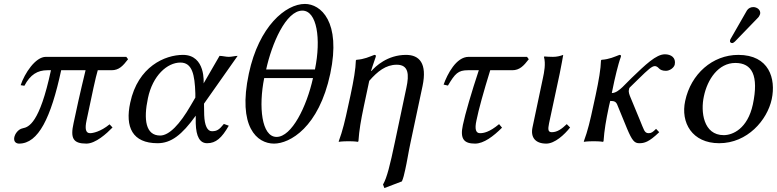

<svg xmlns="http://www.w3.org/2000/svg" viewBox="-20 -718 3949 976"><path d="M622 -429H213C160 -429 105 -345 85 -285L104 -282C134 -339 171 -361 221 -361H239C181 -89 125 -72 96 -66C69 -61 55 -32 53 -22C47 5 65 12 77 12C175 12 239 -119 291 -361H415C387 -246 366 -150 354 -92C337 -16 351 12 419 12C466 12 522 -39 552 -70L537 -86C491 -48 451 -41 438 -41C415 -41 411 -64 420 -106C449 -244 466 -325 477 -361H547C585 -361 605 -383 631 -417Z M1017 -191 1188 -434C1175 -434 1158 -429 1143 -429C1128 -429 1111 -434 1096 -434L1015 -294C1015 -294 1027 -439 910 -439C819 -439 681 -380 642 -196C615 -72 653 10 781 10C849 10 904 -31 975 -130V-91C977 -23 996 10 1033 10C1077 10 1107 -16 1143 -79L1118 -88C1094 -58 1082 -51 1057 -51C1034 -51 1020 -80 1018 -133ZM973 -222 949 -181C894 -86 840 -29 794 -29C720 -29 709 -111 732 -219C756 -334 830 -400 897 -400C957 -400 970 -339 973 -243Z M1245 -344C1187 -72 1287 12 1373 12C1453 12 1601 -70 1659 -344C1715 -609 1610 -698 1530 -698C1432 -698 1296 -584 1245 -344ZM1581 -365H1333C1361 -494 1433 -664 1517 -664C1591 -664 1613 -521 1581 -365ZM1571 -321C1539 -176 1463 -22 1386 -22C1309 -22 1294 -177 1323 -321Z M1868 -357H1866C1866 -357 1879 -399 1890 -429C1892 -436 1890 -439 1883 -439C1856 -429 1833 -417 1792 -414L1789 -411C1788 -368 1778 -310 1762 -235L1750 -180C1734 -105 1722 -54 1702 0V3C1702 3 1717 0 1752 0C1786 0 1799 3 1799 3L1802 0C1806 -57 1814 -104 1830 -180L1857 -307C1899 -355 1941 -389 1997 -389C2058 -389 2060 -338 2046 -273L1987 6C1963 120 1947 186 1927 220L1934 238L2023 204C2030 188 2035 168 2040 144C2049 105 2056 57 2067 6L2128 -281C2152 -396 2112 -439 2044 -439C1949 -439 1888 -380 1868 -357Z M2362 -429C2299 -429 2254 -341 2235 -288L2257 -283C2293 -344 2309 -361 2358 -361H2414C2378 -253 2344 -137 2333 -83C2317 -10 2340 12 2395 12C2439 12 2488 -25 2532 -69L2517 -87C2467 -45 2437 -41 2420 -41C2399 -41 2392 -61 2402 -106C2413 -161 2438 -251 2472 -361H2584C2621 -361 2642 -383 2668 -417L2659 -429Z M2740 -322 2687 -71C2676 -20 2701 12 2757 12C2800 12 2849 -33 2878 -70L2861 -87C2836 -63 2813 -46 2785 -46C2765 -46 2765 -61 2771 -91L2825 -343C2832 -375 2843 -439 2843 -439C2827 -433 2810 -429 2791 -429C2779 -429 2753 -430 2748 -431L2745 -429C2755 -394 2746 -350 2740 -322Z M3136 -429C3138 -436 3136 -439 3129 -439C3102 -429 3079 -417 3038 -414L3035 -411C3034 -368 3024 -310 3008 -235L2996 -180C2980 -105 2968 -54 2948 0V3C2948 3 2963 0 2998 0C3032 0 3045 3 3045 3L3048 0C3052 -57 3060 -104 3076 -180L3082 -205C3105 -205 3113 -200 3120 -180L3168 -63C3193 -4 3205 10 3229 10C3255 10 3278 5 3331 -46L3315 -63C3298 -46 3291 -41 3277 -41C3255 -41 3253 -60 3233 -107L3185 -223C3180 -235 3174 -250 3177 -261C3178 -266 3178 -270 3182 -274L3226 -317C3275 -365 3294 -382 3309 -382C3315 -382 3323 -378 3329 -371C3336 -363 3348 -358 3365 -358C3384 -358 3406 -373 3410 -390C3417 -425 3391 -442 3360 -442C3315 -442 3261 -389 3191 -322L3144 -275C3129 -261 3110 -245 3090 -245L3103 -307C3103 -307 3121 -389 3136 -429Z M3463 -205C3439 -95 3498 10 3636 10C3779 10 3880 -107 3903 -214C3925 -318 3890 -439 3733 -439C3602 -439 3492 -342 3463 -205ZM3718 -398C3803 -398 3838 -334 3807 -187C3780 -63 3704 -31 3659 -31C3555 -31 3541 -151 3558 -228C3576 -315 3632 -398 3718 -398ZM3809 -682C3796 -682 3784 -676 3777 -665L3695 -522C3693 -519 3691 -515 3691 -512C3689 -505 3694 -499 3702 -499C3706 -499 3712 -503 3716 -507L3834 -629C3839 -634 3842 -642 3844 -647C3848 -667 3829 -682 3809 -682Z"/></svg>

Font: Libertinus Sans
Style: Italic
Weight: 400
Italic angle: -12°
Designer: Philipp H. Poll, Khaled Hosny
Foundry: Caleb Maclennan
Version: Version 7.050;RELEASE